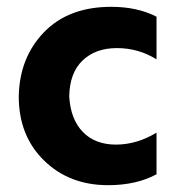

<svg xmlns="http://www.w3.org/2000/svg" viewBox="-20 -535 509 563"><path d="M297 8Q183 8 109 -64.5Q35 -137 35 -252Q37 -366 109 -440.5Q181 -515 306 -515Q383 -515 439 -486V-361Q386 -394 323 -394Q260 -394 222 -357.5Q184 -321 183 -252Q187 -185 223 -148Q259 -111 320 -111Q381 -111 439 -146V-24Q380 8 297 8Z"/></svg>

Font: Hind Mysuru
Style: Bold
Weight: 700
Designer: Manushi Parikh, Hitesh Malaviya
Foundry: Indian Type Foundry
Version: Version 0.703;PS 1.0;hotconv 1.0.86;makeotf.lib2.5.63406